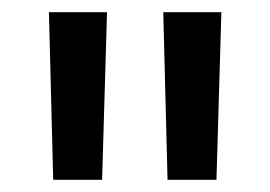

<svg xmlns="http://www.w3.org/2000/svg" viewBox="-20 -720 442 314"><path d="M147 -426 155 -700H60L67 -426ZM334 -426 342 -700H247L254 -426Z"/></svg>

Font: Montserrat-Alt1 SemBd
Style: Regular
Weight: 600
Designer: Differentunic
Foundry: Differentunic
Version: Version 7.222